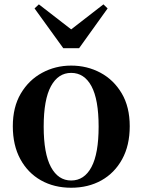

<svg xmlns="http://www.w3.org/2000/svg" viewBox="-20 -857 663 893"><path d="M311 16.2Q231.7 16.2 170.5 -18.3Q109.3 -52.8 74.5 -117Q39.6 -181.2 39.6 -269.8Q39.6 -359.1 76.8 -422Q114 -484.9 175.9 -518.4Q237.8 -551.9 311 -551.9Q385.1 -551.9 447.1 -518.8Q509 -485.6 546.2 -422.7Q583.4 -359.8 583.4 -269.8Q583.4 -180.5 548 -116.3Q512.6 -52 451.4 -17.9Q390.2 16.2 311 16.2ZM311 -17.5Q372 -17.5 405.4 -80.1Q438.7 -142.6 438.7 -268.1Q438.7 -394.2 405.4 -456.1Q372 -518 311 -518Q250.7 -518 217 -456.1Q183.2 -394.2 183.2 -268.1Q183.2 -142.6 217 -80.1Q250.7 -17.5 311 -17.5ZM160.8 -836.7 348.1 -691.7H274.1L461.1 -836.7L480.5 -817.8L347.8 -632.7H274.4L140.7 -817.8Z"/></svg>

Font: Noto Serif KR ExtraLight
Style: Regular
Weight: 200
Designer: Ryoko NISHIZUKA 西塚涼子 (kana & ideographs); Frank Grießhammer (Latin, Greek & Cyrillic); Wenlong ZHANG 张文龙 (bopomofo); San
Foundry: Adobe
Version: Version 2.002-H1;hotconv 1.1.0;makeotfexe 2.6.0